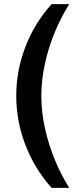

<svg xmlns="http://www.w3.org/2000/svg" viewBox="-20 -756 397 934"><path d="M231 158Q148 65 103.5 -51Q59 -167 59 -290Q59 -412 103.5 -528Q148 -644 231 -736H317Q278 -675 247 -600.5Q216 -526 198.5 -446Q181 -366 181 -290Q181 -213 198.5 -133Q216 -53 247 22Q278 97 317 158Z"/></svg>

Font: Archivo SemiCondensed
Style: Bold
Weight: 680
Width: 4
Designer: Hector Gatti
Foundry: Omnibus-Type
Version: Version 2.001; ttfautohint (v1.8.3)